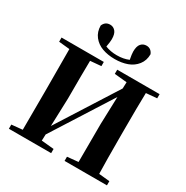

<svg xmlns="http://www.w3.org/2000/svg" viewBox="-218 -1181 1321 1362"><g transform="rotate(30 442.5 -499.5)"><path d="M238.8 -960Q254.9 -999 294.9 -999Q320.8 -999 338.4 -979Q356 -959 356 -915Q356 -893.1 348.1 -851.1Q391.1 -834 442.9 -834Q497.1 -834 539.1 -852.1Q530.8 -894.5 530.8 -915Q530.8 -959.5 548.1 -979.2Q565.4 -999 592.8 -999Q630.9 -999 647 -960Q647 -908.7 618.4 -872.3Q589.8 -835.9 544.7 -819.6Q499.5 -803.2 442.9 -803.2Q386.2 -803.2 341.1 -819.6Q295.9 -835.9 267.3 -872.3Q238.8 -908.7 238.8 -960ZM844.2 -712.9 755.9 -705.1Q752.9 -603 752.9 -395V-351.1Q752.9 -146 755.9 -43L844.2 -34.2V0H497.1V-34.2L586.9 -43Q587.9 -144 587.9 -355L595.2 -580.1L287.1 -95.2L285.2 -43.9L387.2 -34.2V0H41V-34.2L129.9 -43Q130.9 -144 130.9 -351.1V-395Q130.9 -602.1 129.9 -704.1L41 -712.9V-747.1H387.2V-712.9L298.8 -705.1Q296.9 -603 296.9 -395L289.1 -166L597.2 -650.9L599.1 -703.1L497.1 -712.9V-747.1H844.2Z"/></g></svg>

Font: Noto Serif JP Black
Style: Regular
Weight: 900
Designer: Ryoko NISHIZUKA  (kana & ideographs); Frank Grießhammer (Latin, Greek & Cyrillic); Wenlong ZHANG  (bopomofo); Sandoll Co
Foundry: Adobe Systems Incorporated
Version: Version 1.001;PS 1.001;hotconv 16.6.54;makeotf.lib2.5.65590